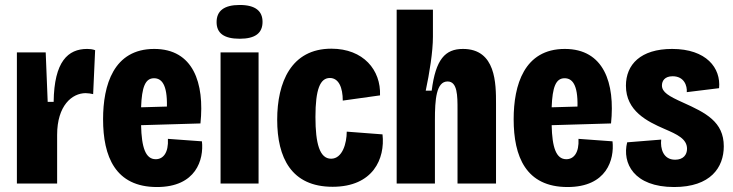

<svg xmlns="http://www.w3.org/2000/svg" viewBox="-20 -739 2951 773"><path d="M48 0H210V-196C210 -314 270 -364 325 -364C334 -364 348 -362 355 -360L363 -537C352 -541 341 -542 331 -542C254 -542 198 -492 196 -329H172L164 -528H48Z M612 14C770 14 801 -97 793 -170L656 -180C659 -124 637 -98 607 -98C566 -98 550 -145 548 -235L787 -242C804 -405 758 -542 601 -542C437 -542 395 -396 395 -259C395 -109 444 14 612 14ZM600 -424C630 -424 654 -400 652 -310L548 -307C551 -389 565 -424 600 -424Z M945 -583C1008 -583 1037 -606 1037 -651C1037 -694 1009 -719 945 -719C882 -719 852 -695 852 -650C852 -606 881 -583 945 -583ZM868 0H1021V-528H868Z M1319 13C1482 13 1531 -100 1520 -198L1376 -209C1376 -163 1359 -100 1313 -100C1267 -100 1250 -161 1250 -268C1250 -380 1269 -425 1308 -425C1344 -425 1360 -386 1360 -334L1510 -355C1514 -457 1443 -543 1314 -543C1152 -543 1096 -407 1096 -257C1096 -104 1153 13 1319 13Z M1577 0H1731V-256C1731 -337 1736 -411 1782 -411C1822 -411 1822 -353 1822 -298V0H1977V-321C1977 -402 1977 -542 1844 -542C1772 -542 1734 -500 1718 -374H1694C1709 -444 1723 -531 1723 -591V-700H1577Z M2265 14C2423 14 2454 -97 2446 -170L2309 -180C2312 -124 2290 -98 2260 -98C2219 -98 2203 -145 2201 -235L2440 -242C2457 -405 2411 -542 2254 -542C2090 -542 2048 -396 2048 -259C2048 -109 2097 14 2265 14ZM2253 -424C2283 -424 2307 -400 2305 -310L2201 -307C2204 -389 2218 -424 2253 -424Z M2694 14C2841 14 2894 -65 2894 -150C2894 -249 2821 -285 2730 -326C2672 -352 2645 -368 2645 -395C2645 -413 2656 -432 2688 -432C2735 -432 2747 -393 2745 -368L2875 -384C2883 -465 2824 -542 2686 -542C2559 -542 2500 -479 2500 -394C2500 -292 2586 -250 2655 -220C2706 -198 2746 -180 2746 -140C2746 -116 2731 -96 2698 -96C2650 -96 2638 -141 2642 -177L2505 -166C2484 -82 2532 14 2694 14Z"/></svg>

Font: Bricolage Grotesque 10pt Condensed ExtraBold
Style: Regular
Weight: 800
Width: 3
Designer: Mathieu Triay
Foundry: Atelier Triay
Version: Version 1.000;gftools[0.9.29]